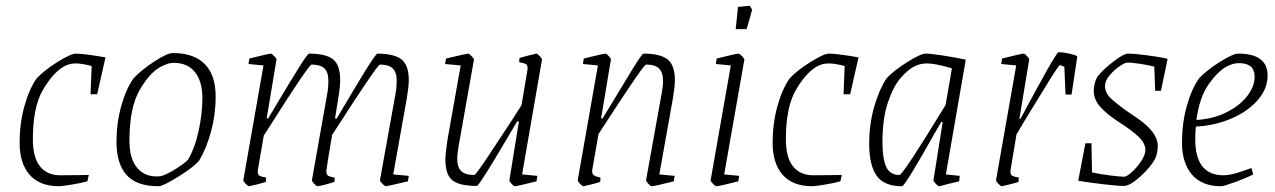

<svg xmlns="http://www.w3.org/2000/svg" viewBox="-20 -637 4421 666"><path d="M346 -438 317 -310H294L298 -408Q264 -417 243 -417Q220 -417 201 -406Q163 -384 128.5 -324.5Q94 -265 94 -154Q94 -90 119.5 -59Q145 -28 192 -29L288 -30L283 -8Q262 -2 228 3.5Q194 9 186 9Q117 9 82.5 -31Q48 -71 48 -142Q48 -208 64.5 -268Q81 -328 107 -365Q133 -393 179.5 -422Q226 -451 243 -451Q271 -451 346 -438Z M384 -145Q384 -210 400.5 -269Q417 -328 443 -365Q470 -394 515 -423.5Q560 -453 579 -453Q653 -453 690.5 -414.5Q728 -376 728 -303Q728 -239 711.5 -179Q695 -119 670 -79Q650 -56 597.5 -23.5Q545 9 530 9Q454 9 419 -30Q384 -69 384 -145ZM547 -29Q562 -34 591 -52Q620 -70 632 -83Q656 -123 669 -183Q682 -243 682 -298Q682 -354 656.5 -386.5Q631 -419 582 -419Q563 -419 537 -405Q499 -385 464 -324Q429 -263 429 -148Q429 -89 454 -57Q479 -25 524 -25Q538 -25 547 -29Z M1344 -32 1398 -27 1395 -8Q1323 9 1318 9Q1315 9 1306.5 0.5Q1298 -8 1298 -12L1352 -312Q1356 -333 1356 -357Q1356 -387 1342 -400Q1328 -413 1298 -413Q1293 -413 1248.5 -347Q1204 -281 1160 -212L1132 -169Q1112 -51 1112 -44Q1112 -32 1117.5 -28Q1123 -24 1141 -21L1140 -6Q1125 -1 1107.5 3.5Q1090 8 1081 9Q1078 9 1070 0.5Q1062 -8 1062 -12L1115 -311Q1119 -332 1119 -357Q1119 -387 1105 -400Q1091 -413 1061 -413Q1051 -413 908 -187L895 -167L875 -51Q874 -47 874 -41Q874 -31 880 -27.5Q886 -24 903 -21L902 -6Q890 -2 872 2.5Q854 7 844 9Q840 9 832 0.5Q824 -8 824 -12L894 -410L842 -415L845 -434Q913 -451 920 -451Q923 -451 931.5 -442Q940 -433 939 -430L905 -226H910L946 -286Q981 -345 1014 -398Q1047 -451 1052 -451Q1110 -451 1135 -431.5Q1160 -412 1160 -359Q1160 -336 1153 -294L1142 -226H1148L1183 -285Q1191 -298 1221 -348.5Q1251 -399 1268.5 -425Q1286 -451 1289 -451Q1347 -451 1372.5 -431Q1398 -411 1398 -359Q1398 -337 1391 -295Z M1791 -32 1844 -27 1841 -8Q1773 9 1766 9Q1762 9 1754 0Q1746 -9 1747 -12L1780 -216H1774L1742 -162Q1642 8 1634 8Q1575 8 1550 -11Q1525 -30 1525 -83Q1525 -106 1532 -151L1578 -410L1524 -415L1527 -434Q1599 -451 1604 -451Q1607 -451 1615.5 -442.5Q1624 -434 1624 -430L1571 -131Q1566 -103 1566 -86Q1566 -56 1580.5 -43Q1595 -30 1625 -30Q1630 -30 1671 -91.5Q1712 -153 1755 -219L1789 -272L1809 -391Q1810 -395 1810 -401Q1810 -411 1804.5 -414.5Q1799 -418 1781 -421L1782 -436Q1795 -440 1813 -444.5Q1831 -449 1841 -451Q1844 -451 1852 -442.5Q1860 -434 1860 -430Z M2267 -32 2320 -27 2317 -8Q2249 9 2241 9Q2237 9 2229 0.5Q2221 -8 2221 -12L2275 -312Q2280 -339 2280 -355Q2280 -385 2266.5 -399Q2253 -413 2221 -413Q2216 -413 2173 -349.5Q2130 -286 2086 -218L2056 -172L2035 -51Q2034 -48 2034 -43Q2034 -33 2041 -28.5Q2048 -24 2063 -21L2062 -6Q2050 -2 2032 2.5Q2014 7 2004 9Q2000 9 1992 0.5Q1984 -8 1984 -12L2054 -410L2002 -415L2005 -434Q2073 -451 2081 -451Q2084 -451 2092 -442Q2100 -433 2099 -430L2065 -226H2070Q2092 -262 2100 -275Q2137 -337 2172 -394Q2207 -451 2212 -451Q2270 -451 2295.5 -431Q2321 -411 2321 -359Q2321 -337 2314 -295Z M2445 -12 2515 -410 2463 -415 2466 -434Q2534 -451 2542 -451Q2545 -451 2554 -442Q2563 -433 2562 -430L2492 -32L2544 -27L2541 -8Q2517 -2 2496 3Q2475 8 2465 9Q2461 9 2453 0.5Q2445 -8 2445 -12ZM2540 -613 2581 -617 2589 -603 2570 -536H2532Z M2958 -438 2929 -310H2906L2910 -408Q2876 -417 2855 -417Q2832 -417 2813 -406Q2775 -384 2740.5 -324.5Q2706 -265 2706 -154Q2706 -90 2731.5 -59Q2757 -28 2804 -29L2900 -30L2895 -8Q2874 -2 2840 3.5Q2806 9 2798 9Q2729 9 2694.5 -31Q2660 -71 2660 -142Q2660 -208 2676.5 -268Q2693 -328 2719 -365Q2745 -393 2791.5 -422Q2838 -451 2855 -451Q2883 -451 2958 -438Z M3261 -32 3309 -27 3307 -8 3265 2Q3241 9 3237 9Q3234 9 3225.5 0Q3217 -9 3218 -12L3250 -214H3245L3224 -178Q3119 9 3109 9Q3046 9 3020.5 -28Q2995 -65 2995 -137Q2995 -206 3012 -265.5Q3029 -325 3055 -365Q3081 -393 3127.5 -422Q3174 -451 3191 -451Q3209 -451 3253.5 -444Q3298 -437 3330 -430ZM3260 -273 3282 -400Q3224 -417 3196 -417Q3172 -417 3152 -407Q3130 -396 3104.5 -367Q3079 -338 3060 -282Q3041 -226 3041 -144Q3041 -89 3053.5 -59.5Q3066 -30 3100 -30Q3112 -30 3260 -273Z M3717 -442 3697 -309H3676L3672 -405Q3660 -411 3657 -411Q3653 -411 3624.5 -365.5Q3596 -320 3572.5 -281Q3549 -242 3534 -218Q3510 -177 3506 -171L3486 -51Q3485 -47 3485 -41Q3485 -31 3491 -27.5Q3497 -24 3514 -21L3513 -6Q3501 -2 3483 2.5Q3465 7 3455 9Q3451 9 3443 0.5Q3435 -8 3435 -12L3505 -410L3453 -415L3456 -434Q3524 -451 3531 -451Q3535 -451 3543 -442Q3551 -433 3550 -430L3516 -225H3520Q3643 -456 3652 -456Q3664 -456 3684.5 -452Q3705 -448 3717 -442Z M4029 -432H4030L4007 -322H3987L3984 -406Q3960 -412 3932 -416Q3904 -420 3891 -420Q3882 -420 3862.5 -406.5Q3843 -393 3828 -374.5Q3813 -356 3813 -339Q3813 -316 3830.5 -298.5Q3848 -281 3887 -253Q3894 -248 3927 -225.5Q3960 -203 3978 -179Q3996 -155 3996 -131Q3996 -108 3988 -89Q3974 -60 3937 -26Q3900 8 3878 8Q3857 8 3806 2Q3755 -4 3720 -10L3745 -140H3766L3768 -39Q3796 -33 3830.5 -28.5Q3865 -24 3880 -24Q3888 -24 3906 -40Q3924 -56 3938.5 -78Q3953 -100 3953 -117Q3953 -140 3929 -163Q3905 -186 3859 -215Q3818 -242 3796 -267Q3774 -292 3774 -322Q3774 -347 3786 -370Q3805 -395 3841.5 -423Q3878 -451 3892 -451Q3915 -451 3960.5 -445Q4006 -439 4030 -433Z M4128 -198Q4126 -170 4126 -154Q4126 -29 4224 -29Q4247 -29 4281.5 -40.5Q4316 -52 4321 -54L4327 -32Q4304 -20 4264.5 -5.5Q4225 9 4216 9Q4149 9 4114.5 -31.5Q4080 -72 4080 -142Q4080 -209 4096.5 -268.5Q4113 -328 4139 -365Q4165 -393 4211 -422Q4257 -451 4275 -451Q4377 -451 4377 -375Q4377 -329 4342.5 -289.5Q4308 -250 4250.5 -225.5Q4193 -201 4128 -198ZM4130 -221Q4187 -224 4233.5 -247Q4280 -270 4306 -303.5Q4332 -337 4332 -371Q4332 -418 4278 -418Q4255 -418 4233 -405Q4203 -388 4172 -344Q4141 -300 4130 -221Z"/></svg>

Font: Grenze ExtraLight
Style: Italic
Weight: 275
Italic angle: -10°
Designer: Renata Polastri
Foundry: Omnibus-Type
Version: Version 1.002; ttfautohint (v1.8)